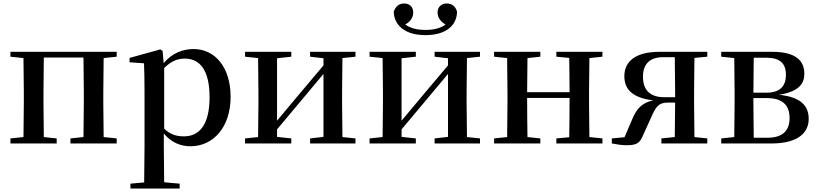

<svg xmlns="http://www.w3.org/2000/svg" viewBox="-20 -825 4704 1104"><path d="M40 -499 115 -491C116 -435 117 -351 117 -296V-232C117 -177 116 -93 115 -37L40 -29V0H306V-29L232 -37L230 -232V-296L232 -494H460L462 -296V-232L460 -37L385 -29V0H651V-29L576 -37L574 -232V-296L576 -491L651 -499V-527H40Z M1075 16C1206 16 1306 -93 1306 -268C1306 -440 1215 -543 1093 -543C1030 -543 969 -519 921 -462L915 -532L902 -541L725 -492V-467L808 -461C810 -412 811 -366 811 -299V19L809 224L730 231V259H1013V231L924 223L922 19V-57C967 -4 1020 16 1075 16ZM924 -434C968 -477 1004 -488 1043 -488C1129 -488 1185 -422 1185 -266C1185 -100 1121 -41 1038 -41C994 -41 960 -51 924 -85Z M1763 -499 1840 -490V-449L1690 -271L1573 -131V-490L1655 -499V-527H1389V-499L1464 -491C1465 -435 1466 -351 1466 -296V-232C1466 -177 1465 -93 1464 -37L1389 -29V0H1655V-29L1573 -38V-81L1718 -254L1840 -400V-38L1763 -29V0H2024V-29L1949 -37L1947 -232V-296L1949 -491L2024 -499V-527H1763Z M2426 -623C2545 -623 2607 -679 2608 -758C2599 -789 2578 -805 2549 -805C2518 -805 2496 -785 2496 -753C2496 -724 2514 -700 2542 -684C2512 -662 2474 -653 2426 -653C2379 -653 2341 -662 2310 -684C2339 -700 2356 -724 2356 -753C2356 -785 2335 -805 2304 -805C2275 -805 2255 -789 2244 -758C2246 -680 2308 -623 2426 -623ZM2479 -499 2556 -490V-449L2406 -271L2289 -131V-490L2371 -499V-527H2105V-499L2180 -491C2181 -435 2182 -351 2182 -296V-232C2182 -177 2181 -93 2180 -37L2105 -29V0H2371V-29L2289 -38V-81L2434 -254L2556 -400V-38L2479 -29V0H2740V-29L2665 -37L2663 -232V-296L2665 -491L2740 -499V-527H2479Z M3179 -499 3253 -492C3254 -437 3255 -356 3255 -295H3011L3013 -491L3087 -499V-527H2821V-499L2896 -491C2897 -435 2898 -351 2898 -296V-232C2898 -177 2897 -93 2896 -37L2821 -29V0H3087V-29L3013 -37C3012 -93 3011 -181 3011 -262H3255C3255 -180 3254 -93 3253 -36L3179 -29V0H3444V-29L3369 -37L3367 -232V-296L3369 -491L3444 -499V-527H3179Z M3783 0H4047V-29L3973 -37L3971 -232V-296L3973 -492L4047 -499V-527H3772C3632 -527 3570 -470 3570 -387C3570 -311 3617 -262 3736 -248C3673 -235 3640 -200 3616 -141L3571 -36L3498 -29V0C3529 6 3557 10 3584 10C3644 10 3660 -5 3677 -46L3726 -154C3750 -208 3766 -235 3818 -235H3862L3860 -37L3783 -29ZM3862 -266H3800C3718 -266 3677 -307 3677 -384C3677 -457 3717 -496 3791 -496H3860L3862 -296Z M4200 0H4415C4577 0 4630 -68 4630 -141C4630 -217 4585 -267 4459 -280C4576 -298 4605 -346 4605 -401C4605 -478 4553 -527 4421 -527H4127V-499L4202 -491C4203 -435 4204 -351 4204 -296V-232C4204 -177 4203 -93 4202 -37L4127 -29V0ZM4314 -493H4388C4466 -493 4499 -459 4499 -395C4499 -326 4462 -292 4385 -292H4312ZM4312 -261H4388C4483 -261 4520 -218 4520 -145C4520 -73 4479 -33 4393 -33H4314L4312 -232Z"/></svg>

Font: Noto Serif CJK JP SemiBold
Style: Regular
Weight: 600
Designer: Ryoko NISHIZUKA 西塚涼子 (kana & ideographs); Frank Grießhammer (Latin, Greek & Cyrillic); Wenlong ZHANG 张文龙 (bopomofo); San
Foundry: Adobe
Version: Version 2.001;hotconv 1.1.0;makeotfexe 2.6.0